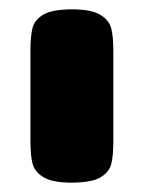

<svg xmlns="http://www.w3.org/2000/svg" viewBox="-20 -640 307 410"><path d="M134 -620Q175 -620 194 -608.5Q213 -597 217.5 -579.5Q222 -562 222 -531V-338Q222 -307 217.5 -289.5Q213 -272 194 -261Q175 -250 133 -250Q92 -250 73 -261.5Q54 -273 49.5 -290.5Q45 -308 45 -339V-532Q45 -563 49.5 -580.5Q54 -598 73 -609Q92 -620 134 -620Z"/></svg>

Font: Fredoka One
Style: Regular
Weight: 400
Designer: Milena B. Brandão, Ben Nathan
Version: Version 2.000; ttfautohint (v1.5.33-1714) -l 8 -r 50 -G 200 